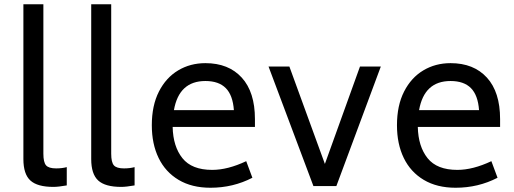

<svg xmlns="http://www.w3.org/2000/svg" viewBox="-20 -866 2416 903"><path d="M90 -118V-846H184V-143Q184 -103 196.5 -88.5Q209 -74 244 -74Q272 -74 294 -80V6Q254 13 231 13Q156 13 123 -17Q90 -47 90 -118Z M409 -118V-846H503V-143Q503 -103 515.5 -88.5Q528 -74 563 -74Q591 -74 613 -80V6Q573 13 550 13Q475 13 442 -17Q409 -47 409 -118Z M978 -67Q1051 -67 1138 -108L1167 -30Q1076 17 970 17Q882 17 820 -20Q758 -57 726 -123Q694 -189 694 -277Q694 -370 727.5 -435.5Q761 -501 818 -535Q875 -569 946 -569Q1055 -569 1117 -501Q1179 -433 1179 -306V-269H792Q794 -177 838 -122Q882 -67 978 -67ZM798 -348H1080Q1075 -418 1042 -451.5Q1009 -485 946 -485Q822 -485 798 -348Z M1771 -553 1562 9H1454L1243 -553H1341L1508 -95L1673 -553Z M2131 -67Q2204 -67 2291 -108L2320 -30Q2229 17 2123 17Q2035 17 1973 -20Q1911 -57 1879 -123Q1847 -189 1847 -277Q1847 -370 1880.5 -435.5Q1914 -501 1971 -535Q2028 -569 2099 -569Q2208 -569 2270 -501Q2332 -433 2332 -306V-269H1945Q1947 -177 1991 -122Q2035 -67 2131 -67ZM1951 -348H2233Q2228 -418 2195 -451.5Q2162 -485 2099 -485Q1975 -485 1951 -348Z"/></svg>

Font: Biryani
Style: Regular
Weight: 400
Designer: Dan Reynolds and Mathieu Reguer
Foundry: Dan Reynolds and Mathieu Reguer
Version: Version 1.004; ttfautohint (v1.1) -l 5 -r 5 -G 72 -x 0 -D la